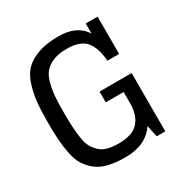

<svg xmlns="http://www.w3.org/2000/svg" viewBox="-171 -891 1023 1052"><g transform="rotate(-30 340.5 -365.0)"><path d="M382 -301H495V-212Q489 -142 451 -106Q413 -70 332 -70Q291 -70 262 -78Q233 -86 213.5 -104.5Q194 -123 182 -145Q170 -167 164.5 -204Q159 -241 157 -276Q155 -311 155 -365Q155 -427 158 -467.5Q161 -508 172 -548.5Q183 -589 203 -611.5Q223 -634 257.5 -648Q292 -662 342 -662Q428 -662 463 -619.5Q498 -577 504 -494H578V-730H503V-666Q455 -744 337 -744Q264 -744 212.5 -726.5Q161 -709 129.5 -679.5Q98 -650 81 -600Q64 -550 58 -496.5Q52 -443 52 -365Q52 -299 55 -254.5Q58 -210 67.5 -163Q77 -116 95.5 -86.5Q114 -57 144 -32.5Q174 -8 219.5 3Q265 14 327 14Q456 14 515 -74L531 0H585V-369H382Z"/></g></svg>

Font: Glegoo
Style: Bold
Weight: 700
Version: Version 2.0.1; ttfautohint (v0.9) -r 48 -G 60